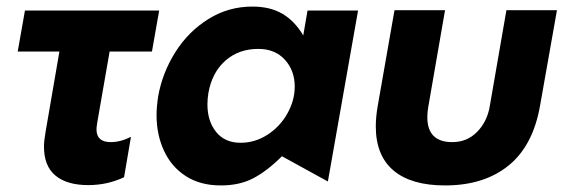

<svg xmlns="http://www.w3.org/2000/svg" viewBox="-20 -553 1724 585"><path d="M465 -521 443 -396H314L276 -178Q274 -164 274 -159Q274 -120 317 -120Q347 -120 379 -136L358 -13Q307 11 249 11Q184 11 149 -18Q114 -47 114 -106Q114 -124 119 -152L161 -396H34L56 -521Z M767 -404Q818 -404 848 -371Q878 -338 878 -289Q878 -247 855.5 -207Q833 -167 795 -142.5Q757 -118 713 -118Q665 -118 638.5 -151Q612 -184 612 -235Q612 -252 615 -270Q626 -332 666.5 -368Q707 -404 767 -404ZM1071 -521H917L904 -445Q878 -489 840.5 -511Q803 -533 749 -533Q676 -533 615 -495Q554 -457 514.5 -394.5Q475 -332 462 -260Q457 -227 457 -202Q457 -143 479.5 -94Q502 -45 546 -16.5Q590 12 653 12Q710 12 752 -10Q794 -32 839 -77L979 0Z M1523 -522 1472 -228Q1464 -182 1433.5 -151Q1403 -120 1358 -120Q1282 -120 1282 -196Q1282 -212 1285 -228L1336 -522H1182L1131 -231Q1125 -197 1125 -168Q1125 -79 1179 -33.5Q1233 12 1336 12Q1455 12 1530 -49Q1605 -110 1626 -234L1677 -522Z"/></svg>

Font: Geom Bold
Style: Bold Italic
Weight: 700
Italic angle: -10°
Version: Version 1.102